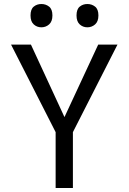

<svg xmlns="http://www.w3.org/2000/svg" viewBox="-20 -936 640 956"><path d="M257 0V-278L35 -714H134L301 -353L469 -714H565L343 -278V0ZM415 -800Q393 -800 377 -814.5Q361 -829 361 -859Q361 -890 377 -903Q393 -916 415 -916Q437 -916 453.5 -903Q470 -890 470 -859Q470 -829 453.5 -814.5Q437 -800 415 -800ZM186 -800Q164 -800 148 -814.5Q132 -829 132 -859Q132 -890 148 -903Q164 -916 186 -916Q208 -916 224.5 -903Q241 -890 241 -859Q241 -829 224.5 -814.5Q208 -800 186 -800Z"/></svg>

Font: Noto Sans Mono
Style: Regular
Weight: 400
Designer: Monotype Design Team
Foundry: Monotype Imaging Inc.
Version: Version 2.014